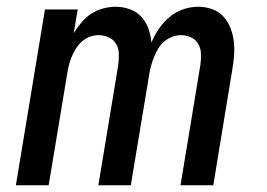

<svg xmlns="http://www.w3.org/2000/svg" viewBox="-20 -548 790 568"><path d="M27 0 113 -520H210L198 -450Q208 -466 221 -481.5Q234 -497 250 -507.5Q266 -518 285 -523Q304 -528 322 -528Q344 -528 364.5 -520.5Q385 -513 398.5 -498Q412 -483 419 -463.5Q426 -444 428 -422Q437 -444 450.5 -463.5Q464 -483 482 -498Q500 -513 522 -520.5Q544 -528 566 -528Q588 -528 607.5 -521Q627 -514 640.5 -499.5Q654 -485 661.5 -466Q669 -447 671.5 -426.5Q674 -406 672.5 -384.5Q671 -363 667 -341L611 0H514L573 -357Q575 -373 574.5 -389Q574 -405 566.5 -418Q559 -431 545 -437.5Q531 -444 515 -444Q502 -444 489 -439Q476 -434 465 -424.5Q454 -415 447 -402.5Q440 -390 435 -377.5Q430 -365 426.5 -352Q423 -339 421 -325L367 0H271L330 -357Q332 -373 331.5 -389Q331 -405 323.5 -418Q316 -431 301.5 -437.5Q287 -444 272 -444Q258 -444 245 -439Q232 -434 221.5 -424.5Q211 -415 203.5 -402.5Q196 -390 191 -377.5Q186 -365 183 -352Q180 -339 178 -325L124 0Z"/></svg>

Font: Iosevka Custom Medium Oblique
Style: Regular
Weight: 500
Italic angle: -9°
Designer: Belleve Invis
Foundry: Belleve Invis
Version: Version 27.0.1